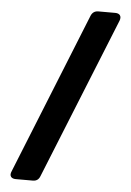

<svg xmlns="http://www.w3.org/2000/svg" viewBox="-57 -747 619 909"><g transform="rotate(5 253.0 -292.5)"><path d="M53 120Q36 120 29.5 110.5Q23 101 30 85L338 -681Q348 -705 373 -705H453Q470 -705 476.5 -695.5Q483 -686 477 -670L168 96Q159 120 134 120Z"/></g></svg>

Font: Pitagon Sans Text
Style: Bold
Weight: 700
Designer: Travis Tran
Foundry: Pitagon
Version: Version 1.001; ttfautohint (v1.8.4.7-5d5b);gftools[0.9.26]